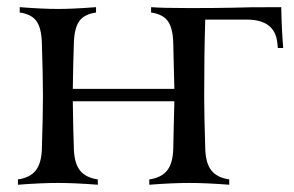

<svg xmlns="http://www.w3.org/2000/svg" viewBox="-20 -508 809 528"><path d="M500.5 -485.8Q574.7 -485.8 618.7 -486.8Q651.4 -488.3 753.4 -488.3Q754.4 -430.7 758.8 -376H744.1L742.7 -389.6Q736.3 -454.1 658.7 -454.1H544.4Q541.5 -360.4 541.5 -244.1Q541.5 -193.8 544.4 -100.1Q545.4 -59.6 561 -39.6Q576.7 -19.5 610.4 -14.6V0Q546.9 -4.9 500.5 -4.9Q454.1 -4.9 390.6 0V-14.6Q424.3 -19.5 439.9 -39.6Q455.6 -59.6 456.5 -100.1Q456.5 -109.9 457.8 -159.7Q459 -209.5 459.5 -229.5H180.2Q181.2 -150.4 183.1 -100.1Q184.1 -59.6 199.7 -39.6Q215.3 -19.5 249 -14.6V0Q185.5 -4.9 139.2 -4.9Q92.8 -4.9 29.3 0V-14.6Q63 -19.5 78.6 -39.6Q94.2 -59.6 95.2 -100.1Q98.1 -193.8 98.1 -244.1Q98.1 -294.4 95.2 -388.2Q94.2 -429.7 80.8 -449.2Q67.4 -468.8 34.2 -473.6V-488.3Q97.7 -483.4 139.2 -483.4Q180.7 -483.4 244.1 -488.3V-473.6Q210.9 -468.8 197.5 -449.2Q184.1 -429.7 183.1 -388.2Q181.2 -336.9 180.2 -263.7H459.5Q459 -284.2 457.8 -332Q456.5 -379.9 456.5 -388.2Q455.6 -429.7 442.1 -449.2Q428.7 -468.8 395.5 -473.6V-488.3Q427.2 -485.8 500.5 -485.8Z"/></svg>

Font: Flanker
Style: Regular
Weight: 400
Designer: Flanker
Foundry: Flanker
Version: Version 2.027